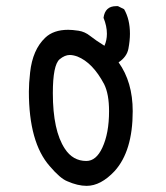

<svg xmlns="http://www.w3.org/2000/svg" viewBox="-20 -610 540 625"><path d="M262 -5Q233 -5 199 -20Q176 -29 142 -69Q74 -146 74 -312Q74 -338 78 -374Q86 -448 127 -487Q154 -513 202 -513Q215 -513 235.5 -510Q256 -507 273.5 -493Q291 -479 320 -461Q328 -479 328 -500Q328 -525 317 -552Q322 -590 358 -590H364L384 -580Q403 -547 403 -500Q403 -478 398 -451.5Q393 -425 366 -407Q412 -343 412 -248Q412 -118 353 -53Q308 -5 262 -5ZM261 -86Q293 -86 313 -129Q335 -176 335 -248Q335 -304 319 -336Q282 -406 232 -426Q218 -431 207 -431Q191 -431 174 -417Q152 -398 152 -307Q152 -185 191 -126Q217 -86 261 -86Z"/></svg>

Font: Xiaolai Mono SC
Style: Regular
Weight: 400
Monospace: yes
Designer: LXGW / Nozomi Seto
Version: Version 3.113;September 30, 2024